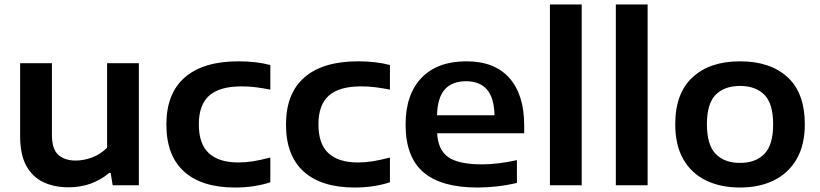

<svg xmlns="http://www.w3.org/2000/svg" viewBox="-20 -828 3664 858"><path d="M286.5 9Q222.5 9 173.8 -14Q125 -37 97.5 -87.2Q70 -137.5 70 -218.5V-545.5H212V-226Q212 -161 240.8 -135.8Q269.5 -110.5 318 -110.5Q355.5 -110.5 393 -125Q430.5 -139.5 458.5 -168V-545.5H600.5V0H483.5L474.5 -55.5H468.5Q391.5 9 286.5 9Z M1030.5 10Q882 10 802.8 -61.2Q723.5 -132.5 723.5 -271.5Q723.5 -410.5 806 -482.2Q888.5 -554 1046 -554Q1125.5 -554 1188 -537.5V-427.5Q1155 -434 1124.2 -438Q1093.5 -442 1059 -442Q961.5 -442 915 -400.8Q868.5 -359.5 868.5 -272.5Q868.5 -184.5 913.5 -143.2Q958.5 -102 1045 -102Q1077.5 -102 1110.5 -107.2Q1143.5 -112.5 1188 -124V-13.5Q1155 -2.5 1114.8 3.8Q1074.5 10 1030.5 10Z M1565 10Q1416.5 10 1337.2 -61.2Q1258 -132.5 1258 -271.5Q1258 -410.5 1340.5 -482.2Q1423 -554 1580.5 -554Q1660 -554 1722.5 -537.5V-427.5Q1689.5 -434 1658.8 -438Q1628 -442 1593.5 -442Q1496 -442 1449.5 -400.8Q1403 -359.5 1403 -272.5Q1403 -184.5 1448 -143.2Q1493 -102 1579.5 -102Q1612 -102 1645 -107.2Q1678 -112.5 1722.5 -124V-13.5Q1689.5 -2.5 1649.2 3.8Q1609 10 1565 10Z M2113.5 10Q1952 10 1872.2 -58.2Q1792.5 -126.5 1792.5 -271.5Q1792.5 -406 1863.5 -480Q1934.5 -554 2064.5 -554Q2190.5 -554 2256.5 -479.2Q2322.5 -404.5 2322.5 -267.5V-232.5H1933.5Q1937.5 -158 1983.2 -125.8Q2029 -93.5 2135 -93.5Q2170.5 -93.5 2210.2 -98.5Q2250 -103.5 2290 -112.5V-10.5Q2242 0.5 2198.2 5.2Q2154.5 10 2113.5 10ZM2062.5 -465Q2000.5 -465 1967.8 -428.5Q1935 -392 1933 -313H2190Q2188 -391 2156 -428Q2124 -465 2062.5 -465Z M2437.5 0V-808H2579.5V0Z M2732 0V-808H2874V0Z M3287 10Q3200 10 3134.8 -21.8Q3069.5 -53.5 3033.5 -116.5Q2997.5 -179.5 2997.5 -272.5Q2997.5 -411.5 3075 -482.8Q3152.5 -554 3287 -554Q3422 -554 3499.2 -483.2Q3576.5 -412.5 3576.5 -272.5Q3576.5 -180.5 3540.2 -117.5Q3504 -54.5 3438.8 -22.2Q3373.5 10 3287 10ZM3287 -100Q3356.5 -100 3395.8 -140.2Q3435 -180.5 3435 -272.5Q3435 -365 3395.8 -404.5Q3356.5 -444 3287 -444Q3217.5 -444 3178.2 -404.5Q3139 -365 3139 -273Q3139 -180.5 3178.2 -140.2Q3217.5 -100 3287 -100Z"/></svg>

Font: Encode Sans Expanded Expanded SemiBold
Style: Regular
Weight: 600
Width: 7
Designer: Multiple Designers
Foundry: Impallari Type
Version: Version 3.000; ttfautohint (v1.8.3) -l 8 -r 50 -G 200 -x 14 